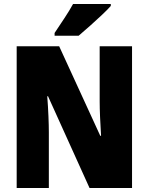

<svg xmlns="http://www.w3.org/2000/svg" viewBox="-20 -998 749 967"><path d="M645 -51H431L222 -513H218Q222 -461 224 -413Q226 -365 226 -332V-51H64V-765H278L485 -314H489Q486 -362 484 -407.5Q482 -453 482 -487V-765H645ZM538 -968Q522 -950 493.5 -923Q465 -896 433.5 -868Q402 -840 376 -818H255V-832Q279 -868 304.5 -906.5Q330 -945 348 -978H538Z"/></svg>

Font: Noto Sans Tamil UI Condensed Black
Style: Regular
Weight: 900
Width: 3
Designer: Jelle Bosma - Monotype Design Team
Foundry: Monotype Imaging Inc.
Version: Version 2.004; ttfautohint (v1.8.4.7-5d5b)